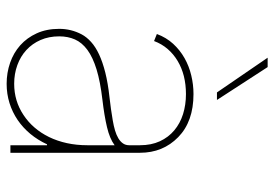

<svg xmlns="http://www.w3.org/2000/svg" viewBox="-144 -674 830 581"><g transform="rotate(90 270.5 -383.0)"><path d="M66.8 -147.7Q66.8 -183.9 83.5 -215.6Q91.6 -230.8 106.4 -244.1Q121.1 -257.5 144.2 -268.3Q167.3 -279.1 199 -287.1Q230.8 -295.1 272.7 -299.7Q291.9 -301.8 309.3 -304.3Q326.7 -306.8 343.8 -309.7Q360.4 -312.5 374.3 -316.6Q388.1 -320.7 398.1 -326.7Q408 -332.7 413.5 -340.7Q419 -348.7 419 -359.4V-392Q419 -426.1 407 -452.2Q394.9 -478.3 373.9 -495.9Q353 -513.5 324.8 -522.4Q296.5 -531.2 264.2 -531.2Q235.4 -531.2 210 -524.9Q184.7 -518.5 163.9 -506Q143.1 -493.6 127.7 -475.7Q112.2 -457.7 103.7 -434.7L82.4 -443.2Q93 -471.6 112 -492.4Q131 -513.1 155.2 -526.8Q179.3 -540.5 207.4 -547.2Q235.4 -554 264.2 -554Q347.3 -554 394.5 -507.8Q441.8 -461.6 441.8 -392V0H419V-110.8H416.2Q403.4 -83.1 384.8 -60.5Q366.1 -38 342.7 -22Q319.2 -6 291.5 2.7Q263.8 11.4 233 11.4Q199.6 11.4 169.4 0.9Q139.2 -9.6 116.5 -29.8Q93.8 -50.1 80.3 -79.7Q66.8 -109.4 66.8 -147.7ZM233 -11.4Q285.2 -11.4 327.1 -39.4Q348.4 -53.3 365.2 -72.8Q382.1 -92.3 394.2 -117Q406.2 -141.7 412.6 -170.8Q419 -199.9 419 -233V-315.3Q398.8 -300.4 364.3 -292.3Q329.9 -284.1 281.2 -278.4Q226.6 -272 189.6 -260.7Q152.7 -249.3 130.5 -233Q108.3 -216.6 98.9 -195.3Q89.5 -174 89.5 -147.7Q89.5 -116.5 100.5 -91.3Q111.5 -66.1 130.9 -48.3Q150.2 -30.5 176.5 -21Q202.8 -11.4 233 -11.4ZM182.5 -778.4 282 -625H259.2L154.1 -778.4Z"/></g></svg>

Font: Inter P Thin
Style: Regular
Weight: 100
Designer: Rasmus Andersson
Foundry: rsms
Version: Version 3.018;git-588b23468